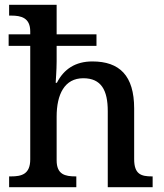

<svg xmlns="http://www.w3.org/2000/svg" viewBox="-20 -780 684 800"><path d="M18 0H298V-45H295C251 -45 216 -53 216 -112V-294C216 -387 249 -454 327 -454C402 -454 429 -404 429 -317V0H616V-45H613C568 -45 539 -54 539 -117V-328C539 -465 478 -524 365 -524C294 -524 246 -492 217 -435H212C212 -441 216 -488 216 -524V-589H382V-637H216V-760H18V-715H27C68 -715 106 -706 106 -649V-637H16V-589H106V-116C106 -54 70 -45 26 -45H18Z"/></svg>

Font: Noto Serif Malayalam Medium
Style: Regular
Weight: 500
Designer: Indian type Foundry, Jelle Bosma, Monotype Design Team
Foundry: Monotype Imaging Inc.
Version: Version 2.104